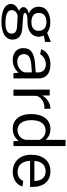

<svg xmlns="http://www.w3.org/2000/svg" viewBox="870 -1654 954 2735"><g transform="rotate(90 1347.5 -286.0)"><path d="M291 171C454 171 544 110 544 12C544 -67 492 -120 376 -127C329 -130 290 -132 263 -134C190 -139 164 -144 164 -164C164 -181 187 -198 260 -200C269 -199 282 -199 290 -199C435 -199 503 -274 503 -362C503 -381 495 -415 486 -433L577 -451V-534L447 -480C407 -509 365 -525 298 -525C165 -525 75 -465 75 -361C75 -299 103 -253 171 -218C111 -205 81 -176 81 -144C81 -105 115 -90 133 -79C120 -70 36 -40 36 34C36 117 124 171 291 171ZM292 -256C210 -256 163 -294 163 -360C163 -428 210 -470 292 -470C375 -470 419 -428 419 -360C419 -293 376 -256 292 -256ZM307 114C188 114 123 84 123 24C123 -25 176 -63 215 -60L362 -51C431 -46 458 -19 458 25C458 85 410 114 307 114Z M835 10C909 10 970 -20 1015 -74L1021 0H1096V-361C1096 -462 1029 -527 897 -527C791 -527 711 -478 680 -395L752 -381C788 -436 837 -461 893 -462C966 -462 1011 -421 1011 -354V-317L916 -310C739 -300 665 -254 665 -139C665 -45 734 10 835 10ZM860 -54C796 -54 750 -89 750 -148C750 -225 809 -248 932 -257L1011 -262V-170C1010 -111 931 -54 860 -54Z M1256 0H1344V-313C1344 -377 1424 -448 1530 -442L1529 -527C1452 -527 1374 -476 1339 -408V-517H1256Z M1818 10C1913 10 1967 -48 1986 -74L1991 0H2060V-743H1972V-461C1927 -506 1878 -527 1819 -527C1681 -527 1604 -417 1604 -253C1604 -83 1687 10 1818 10ZM1836 -58C1754 -58 1691 -117 1691 -256C1691 -391 1750 -458 1841 -458C1895 -458 1939 -431 1972 -374V-189C1972 -124 1914 -58 1836 -58Z M2272 -237H2642V-271C2642 -429 2562 -527 2419 -527C2270 -527 2184 -417 2184 -253C2184 -88 2285 10 2428 10C2527 10 2612 -41 2635 -128L2556 -139C2536 -87 2493 -59 2426 -59C2324 -59 2272 -138 2272 -237ZM2273 -298C2272 -377 2319 -459 2418 -459C2513 -459 2558 -390 2558 -298Z"/></g></svg>

Font: United Sans
Style: Regular
Weight: 400
Designer: Pablo Impallari, Rodrigo Fuenzalida (Modified by Dan O. Williams)
Version: Version 1.000;PS 001.000;hotconv 1.0.88;makeotf.lib2.5.64775